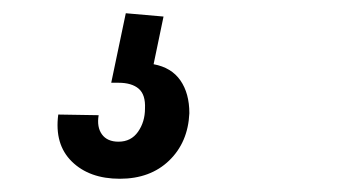

<svg xmlns="http://www.w3.org/2000/svg" viewBox="-20 -37 540 290"><path d="M161 233Q115 233 88.5 207Q62 181 68 136L129 137Q126 155 134 166Q142 177 159 177Q178 177 188.5 162Q199 147 199 127Q200 106 189.5 97Q179 88 159 88H148L170 -17L227 -12L212 60Q239 65 252.5 84.5Q266 104 266 134Q264 178 235.5 205.5Q207 233 161 233Z"/></svg>

Font: Mona Sans Condensed Medium
Style: Italic
Weight: 500
Width: 3
Italic angle: -11.7°
Designer: Deni Anggara
Foundry: GitHub
Version: Version 1.001; ttfautohint (v1.8.4.7-5d5b);gftools[0.9.31]